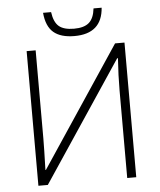

<svg xmlns="http://www.w3.org/2000/svg" viewBox="-57 -892 784 942"><g transform="rotate(-5 335.0 -421.5)"><path d="M93.8 -663.1H138.2V-229.5Q138.2 -183.1 134.8 -74.2H137.2L529.3 -663.1H575.7V0H531.2V-430.7Q531.2 -504.4 537.1 -589.4H533.2L140.1 0H93.8ZM334.5 -716.3Q267.1 -716.3 231.7 -746.3Q196.3 -776.4 190.4 -843.3H230Q236.8 -793.5 261 -772.9Q285.2 -752.4 335.4 -752.4Q385.3 -752.4 409.4 -773.7Q433.6 -794.9 439 -843.3H479Q469.7 -716.3 334.5 -716.3Z"/></g></svg>

Font: Bpm'online Open Sans Light
Style: Regular
Weight: 300
Foundry: Ascender Corporation
Version: Version 1.10